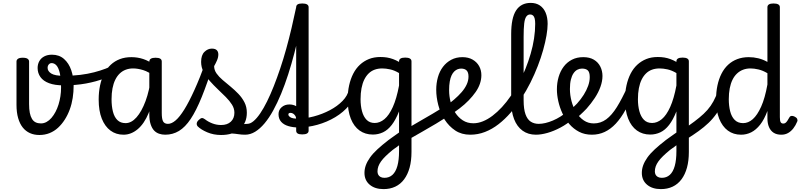

<svg xmlns="http://www.w3.org/2000/svg" viewBox="-20 -914 5544 1327"><path d="M252 19Q216 19 187 6Q158 -7 137.5 -32.5Q117 -58 105.5 -97.5Q94 -137 94 -190V-489Q94 -500 104 -507.5Q114 -515 137 -515Q161 -515 171 -507.5Q181 -500 181 -489V-195Q181 -159 186 -134Q191 -109 201 -92.5Q211 -76 226.5 -68.5Q242 -61 263 -61Q283 -61 301.5 -71Q320 -81 335.5 -99Q351 -117 363.5 -140.5Q376 -164 384.5 -191.5Q393 -219 397.5 -248.5Q402 -278 402 -308Q402 -371 393.5 -408Q385 -445 370.5 -461.5Q356 -478 336 -478Q318 -478 311 -492.5Q304 -507 310.5 -521.5Q317 -536 339 -536Q389 -536 422.5 -506.5Q456 -477 472.5 -428.5Q489 -380 489 -323Q489 -279 482.5 -237Q476 -195 462 -157Q448 -119 427.5 -87Q407 -55 381 -31Q355 -7 322.5 6Q290 19 252 19Z M420 -324Q359 -324 319 -339Q279 -354 259.5 -381.5Q240 -409 240 -444Q240 -470 251.5 -491Q263 -512 285.5 -524Q308 -536 339 -536Q353 -536 358 -521.5Q363 -507 358 -492.5Q353 -478 338 -478Q325 -478 317 -468.5Q309 -459 309 -445Q309 -422 334 -406Q359 -390 420 -390Q482 -390 534.5 -396.5Q587 -403 631 -414.5Q675 -426 710 -439.5Q745 -453 771 -467Q787 -475 795.5 -465Q804 -455 804.5 -440Q805 -425 793 -417Q756 -393 700.5 -371.5Q645 -350 574.5 -337Q504 -324 420 -324Z M834 17Q782 17 743.5 -11.5Q705 -40 683.5 -94Q662 -148 662 -226Q662 -278 671.5 -323Q681 -368 699.5 -404.5Q718 -441 745.5 -466.5Q773 -492 808.5 -505.5Q844 -519 888 -519Q931 -519 970 -506Q1009 -493 1048 -465V-386Q1007 -418 969.5 -429.5Q932 -441 900 -441Q872 -441 848.5 -432Q825 -423 807 -405.5Q789 -388 776.5 -362.5Q764 -337 757.5 -303.5Q751 -270 751 -228Q751 -180 760.5 -142.5Q770 -105 791.5 -84Q813 -63 848 -63Q888 -63 923.5 -103Q959 -143 986 -215.5Q1013 -288 1025 -388L1045 -315Q1038 -207 1007.5 -133Q977 -59 931.5 -21Q886 17 834 17ZM1122 17Q1099 17 1079 10Q1059 3 1044.5 -12.5Q1030 -28 1021 -55.5Q1012 -83 1012 -124V-488Q1012 -502 1023 -508.5Q1034 -515 1055 -515Q1077 -515 1087.5 -508.5Q1098 -502 1098 -489V-133Q1098 -91 1107.5 -74.5Q1117 -58 1141 -58Q1153 -58 1159.5 -46.5Q1166 -35 1164 -20.5Q1162 -6 1152 5.5Q1142 17 1122 17Z M1122 17Q1103 17 1096.5 5.5Q1090 -6 1094 -20.5Q1098 -35 1110 -46.5Q1122 -58 1141 -58Q1166 -58 1194 -82Q1222 -106 1254 -157.5Q1286 -209 1323.5 -291.5Q1361 -374 1404 -492Q1409 -507 1423.5 -507.5Q1438 -508 1449.5 -499Q1461 -490 1456 -476Q1413 -339 1374.5 -244Q1336 -149 1298 -92Q1260 -35 1217 -9Q1174 17 1122 17Z M1674 17Q1650 17 1628 13.5Q1606 10 1581.5 8.5Q1557 7 1526 15L1552 -27Q1581 -37 1606 -44Q1631 -51 1653 -54.5Q1675 -58 1693 -58Q1702 -58 1704 -46.5Q1706 -35 1702 -20.5Q1698 -6 1690.5 5.5Q1683 17 1674 17ZM1508 19Q1456 19 1412.5 0.5Q1369 -18 1346 -41Q1338 -51 1340 -63Q1342 -75 1355 -86Q1366 -97 1375 -98Q1384 -99 1396 -90Q1419 -72 1448 -61Q1477 -50 1508 -50Q1551 -50 1575.5 -73Q1600 -96 1600 -135Q1600 -164 1583.5 -190.5Q1567 -217 1540.5 -243.5Q1514 -270 1485 -297.5Q1456 -325 1430 -354.5Q1404 -384 1387 -416.5Q1370 -449 1370 -486Q1370 -533 1393 -555.5Q1416 -578 1444 -578Q1468 -578 1478.5 -567Q1489 -556 1489 -538Q1489 -518 1480 -497Q1471 -476 1460 -457Q1460 -430 1476.5 -406.5Q1493 -383 1519 -361Q1545 -339 1573.5 -315.5Q1602 -292 1627.5 -265.5Q1653 -239 1669.5 -207Q1686 -175 1686 -135Q1686 -64 1638.5 -22.5Q1591 19 1508 19Z M1674 17Q1656 17 1649.5 5.5Q1643 -6 1646 -20.5Q1649 -35 1660 -46.5Q1671 -58 1689 -58Q1710 -58 1732.5 -77Q1755 -96 1778.5 -130.5Q1802 -165 1825.5 -212.5Q1849 -260 1872 -318Q1895 -376 1917 -441.5Q1939 -507 1958.5 -577.5Q1978 -648 1995 -720Q2012 -792 2027 -864Q2028 -876 2037.5 -881Q2047 -886 2057.5 -885.5Q2068 -885 2075.5 -879.5Q2083 -874 2082 -864Q2068 -785 2051.5 -705.5Q2035 -626 2015 -549Q1995 -472 1972 -400.5Q1949 -329 1923 -266Q1897 -203 1868.5 -151Q1840 -99 1808.5 -61.5Q1777 -24 1743.5 -3.5Q1710 17 1674 17Z M2069 15Q2047 15 2037 8.5Q2027 2 2027 -11V-864Q2027 -877 2037 -883.5Q2047 -890 2069 -890Q2091 -890 2102 -883.5Q2113 -877 2113 -864V-11Q2113 2 2102 8.5Q2091 15 2069 15Z M2043 -33Q2005 -33 1973 -42.5Q1941 -52 1923 -72.5Q1905 -93 1905 -125Q1905 -154 1926.5 -173Q1948 -192 1980 -192Q2006 -192 2026.5 -180.5Q2047 -169 2059.5 -149.5Q2072 -130 2072 -104L2027 -88Q2027 -104 2020.5 -114Q2014 -124 2005.5 -129Q1997 -134 1987 -134Q1973 -134 1973 -122Q1973 -113 1987 -103.5Q2001 -94 2038 -94Q2091 -94 2149.5 -109.5Q2208 -125 2260 -152.5Q2312 -180 2347.5 -216.5Q2383 -253 2391 -294Q2394 -308 2407 -312.5Q2420 -317 2431.5 -313Q2443 -309 2441 -294Q2433 -235 2394 -187Q2355 -139 2297.5 -104.5Q2240 -70 2173.5 -51.5Q2107 -33 2043 -33Z M2631 393Q2571 393 2535 362.5Q2499 332 2499 281Q2499 254 2508.5 228Q2518 202 2537.5 174.5Q2557 147 2589 117.5Q2621 88 2665 54Q2678 45 2690 36Q2702 27 2714.5 18.5Q2727 10 2738 2V-144Q2715 -86 2687.5 -50.5Q2660 -15 2627 0.5Q2594 16 2557 16Q2504 16 2465 -12Q2426 -40 2404.5 -94Q2383 -148 2383 -227Q2383 -279 2393 -324Q2403 -369 2421.5 -405Q2440 -441 2467.5 -466.5Q2495 -492 2530 -506Q2565 -520 2609 -520Q2634 -520 2655 -516.5Q2676 -513 2696.5 -505.5Q2717 -498 2738 -486V-490Q2738 -503 2748.5 -509.5Q2759 -516 2781 -516Q2802 -516 2813 -509.5Q2824 -503 2824 -490V136Q2824 197 2811 244.5Q2798 292 2773 325.5Q2748 359 2712 376Q2676 393 2631 393ZM2637 315Q2670 315 2692.5 294.5Q2715 274 2726.5 233Q2738 192 2738 130V90Q2731 96 2723 101.5Q2715 107 2708 112Q2701 117 2693 123Q2665 146 2645.5 165Q2626 184 2613.5 201.5Q2601 219 2595 236Q2589 253 2589 271Q2589 283 2594 293Q2599 303 2610 309Q2621 315 2637 315ZM2570 -64Q2605 -64 2637 -90.5Q2669 -117 2695 -174.5Q2721 -232 2738 -323V-409Q2706 -428 2676.5 -434.5Q2647 -441 2622 -441Q2593 -441 2569.5 -432.5Q2546 -424 2528 -406.5Q2510 -389 2497.5 -363.5Q2485 -338 2478.5 -304Q2472 -270 2472 -228Q2472 -183 2482 -145.5Q2492 -108 2513.5 -86Q2535 -64 2570 -64Z M3080 -113Q3040 -87 2995 -60Q2950 -33 2900.5 -5Q2851 23 2799 53Q2794 56 2786 48.5Q2778 41 2772 28.5Q2766 16 2766 4Q2766 -8 2776 -15Q2828 -46 2877 -74Q2926 -102 2971 -128.5Q3016 -155 3055 -181Q3062 -186 3070 -179Q3078 -172 3083.5 -158.5Q3089 -145 3089 -132.5Q3089 -120 3080 -113Z M3052 -174Q3088 -200 3118 -225.5Q3148 -251 3170.5 -277Q3193 -303 3205.5 -330Q3218 -357 3218 -385Q3218 -414 3205 -427Q3192 -440 3167 -440Q3153 -440 3145 -452Q3137 -464 3137.5 -479.5Q3138 -495 3147 -507Q3156 -519 3176 -519Q3217 -519 3246.5 -502Q3276 -485 3291.5 -457Q3307 -429 3307 -394Q3307 -365 3297 -335.5Q3287 -306 3267 -277.5Q3247 -249 3219.5 -220.5Q3192 -192 3156 -164.5Q3120 -137 3077 -110Z M3230 17Q3170 17 3126.5 -12Q3083 -41 3053 -87.5Q3023 -134 3009 -188.5Q2995 -243 2995 -294Q2995 -339 3006.5 -380Q3018 -421 3041.5 -452Q3065 -483 3099 -501Q3133 -519 3176 -519Q3185 -519 3188.5 -507Q3192 -495 3190.5 -479.5Q3189 -464 3183 -452Q3177 -440 3168 -440Q3155 -440 3143 -435.5Q3131 -431 3120 -420.5Q3109 -410 3101 -393Q3093 -376 3088.5 -350.5Q3084 -325 3084 -291Q3084 -249 3094.5 -208.5Q3105 -168 3126.5 -135Q3148 -102 3179 -82Q3210 -62 3252 -62Q3284 -62 3317.5 -75.5Q3351 -89 3384 -114Q3417 -139 3449 -173.5Q3481 -208 3510 -250.5Q3539 -293 3565 -340Q3591 -387 3611.5 -438Q3632 -489 3647.5 -542Q3663 -595 3671 -647.5Q3679 -700 3679 -750Q3679 -759 3692 -764Q3705 -769 3722 -769Q3739 -769 3752 -764Q3765 -759 3765 -750Q3765 -715 3757 -668.5Q3749 -622 3734 -568.5Q3719 -515 3697 -458Q3675 -401 3646.5 -344Q3618 -287 3583.5 -234Q3549 -181 3509.5 -135.5Q3470 -90 3425.5 -55.5Q3381 -21 3332 -2Q3283 17 3230 17Z M3684 17Q3630 17 3591.5 -11Q3553 -39 3533 -91Q3513 -143 3513 -212V-678Q3513 -790 3547 -842Q3581 -894 3648 -894Q3685 -894 3711 -876.5Q3737 -859 3751 -826.5Q3765 -794 3765 -748Q3765 -729 3752 -720Q3739 -711 3722 -711Q3705 -711 3692 -720Q3679 -729 3679 -748Q3679 -771 3675.5 -785.5Q3672 -800 3664 -807Q3656 -814 3644 -814Q3628 -814 3617.5 -799.5Q3607 -785 3603 -751.5Q3599 -718 3599 -660V-221Q3599 -160 3612 -124Q3625 -88 3648.5 -73Q3672 -58 3703 -58Q3717 -58 3723.5 -46.5Q3730 -35 3728.5 -20.5Q3727 -6 3716 5.5Q3705 17 3684 17Z M3684 17Q3665 17 3658.5 5.5Q3652 -6 3656 -20.5Q3660 -35 3672 -46.5Q3684 -58 3703 -58Q3747 -58 3801.5 -81Q3856 -104 3904 -146Q3916 -156 3927 -152.5Q3938 -149 3945 -138Q3952 -127 3952 -114.5Q3952 -102 3941 -93Q3900 -57 3854 -32.5Q3808 -8 3764 4.5Q3720 17 3684 17Z M3906 -140Q3923 -154 3938.5 -169Q3954 -184 3968 -198Q3995 -228 4014.5 -259Q4034 -290 4045 -321Q4056 -352 4056 -381Q4056 -415 4042.5 -427.5Q4029 -440 4003 -440Q3989 -440 3982 -452Q3975 -464 3975 -479.5Q3975 -495 3984 -507Q3993 -519 4012 -519Q4055 -519 4084.5 -501.5Q4114 -484 4129 -454Q4144 -424 4144 -389Q4144 -353 4130 -314Q4116 -275 4091 -237Q4066 -199 4034 -163Q4013 -141 3989.5 -119.5Q3966 -98 3940 -79Z M4071 17Q4021 17 3982.5 -3Q3944 -23 3915 -56.5Q3886 -90 3867 -131Q3848 -172 3838.5 -215Q3829 -258 3829 -297Q3829 -342 3841 -382.5Q3853 -423 3876 -453.5Q3899 -484 3933 -501.5Q3967 -519 4010 -519Q4020 -519 4024 -507Q4028 -495 4026.5 -479.5Q4025 -464 4018.5 -452Q4012 -440 4002 -440Q3985 -440 3970 -432Q3955 -424 3943.5 -407Q3932 -390 3925.5 -363.5Q3919 -337 3919 -299Q3919 -257 3930 -215Q3941 -173 3962.5 -138Q3984 -103 4014.5 -82Q4045 -61 4084 -61Q4131 -61 4169.5 -89Q4208 -117 4243.5 -174Q4279 -231 4317 -315Q4321 -323 4334.5 -322Q4348 -321 4360 -314Q4372 -307 4368 -297Q4337 -216 4304.5 -157Q4272 -98 4236 -59.5Q4200 -21 4159 -2Q4118 17 4071 17Z M4548 393Q4488 393 4452 362.5Q4416 332 4416 281Q4416 254 4425.5 228Q4435 202 4454.5 174.5Q4474 147 4506 117.5Q4538 88 4582 54Q4595 45 4607 36Q4619 27 4631.5 18.5Q4644 10 4655 2V-144Q4632 -86 4604.5 -50.5Q4577 -15 4544 0.5Q4511 16 4474 16Q4421 16 4382 -12Q4343 -40 4321.5 -94Q4300 -148 4300 -227Q4300 -279 4310 -324Q4320 -369 4338.5 -405Q4357 -441 4384.5 -466.5Q4412 -492 4447 -506Q4482 -520 4526 -520Q4551 -520 4572 -516.5Q4593 -513 4613.5 -505.5Q4634 -498 4655 -486V-490Q4655 -503 4665.5 -509.5Q4676 -516 4698 -516Q4719 -516 4730 -509.5Q4741 -503 4741 -490V136Q4741 197 4728 244.5Q4715 292 4690 325.5Q4665 359 4629 376Q4593 393 4548 393ZM4554 315Q4587 315 4609.5 294.5Q4632 274 4643.5 233Q4655 192 4655 130V90Q4648 96 4640 101.5Q4632 107 4625 112Q4618 117 4610 123Q4582 146 4562.5 165Q4543 184 4530.5 201.5Q4518 219 4512 236Q4506 253 4506 271Q4506 283 4511 293Q4516 303 4527 309Q4538 315 4554 315ZM4487 -64Q4522 -64 4554 -90.5Q4586 -117 4612 -174.5Q4638 -232 4655 -323V-409Q4623 -428 4593.5 -434.5Q4564 -441 4539 -441Q4510 -441 4486.5 -432.5Q4463 -424 4445 -406.5Q4427 -389 4414.5 -363.5Q4402 -338 4395.5 -304Q4389 -270 4389 -228Q4389 -183 4399 -145.5Q4409 -108 4430.5 -86Q4452 -64 4487 -64Z M4728 46Q4715 55 4703.5 49.5Q4692 44 4686.5 31.5Q4681 19 4683.5 4.5Q4686 -10 4698 -17Q4743 -47 4779 -74Q4815 -101 4843 -127Q4871 -153 4891.5 -182.5Q4912 -212 4927 -247Q4942 -282 4952 -326Q4955 -339 4968.5 -341.5Q4982 -344 4994.5 -337.5Q5007 -331 5004 -317Q4993 -258 4975.5 -212Q4958 -166 4933 -130Q4908 -94 4877 -64.5Q4846 -35 4808.5 -8Q4771 19 4728 46Z M5102 17Q5049 17 5010.5 -11.5Q4972 -40 4950.5 -94Q4929 -148 4929 -226Q4929 -278 4938.5 -323Q4948 -368 4966.5 -404.5Q4985 -441 5012.5 -466.5Q5040 -492 5076 -505.5Q5112 -519 5155 -519Q5189 -519 5221.5 -511Q5254 -503 5284 -486V-864Q5284 -877 5294.5 -883.5Q5305 -890 5326 -890Q5348 -890 5359 -883.5Q5370 -877 5370 -864V-104Q5370 -79 5375.5 -69.5Q5381 -60 5394 -60Q5402 -60 5408.5 -64.5Q5415 -69 5422 -79.5Q5429 -90 5438 -106Q5442 -112 5451 -113Q5460 -114 5472 -108Q5485 -102 5489.5 -92.5Q5494 -83 5490 -74Q5479 -47 5463 -26.5Q5447 -6 5426.5 5.5Q5406 17 5380 17Q5348 17 5327 3.5Q5306 -10 5295 -35.5Q5284 -61 5284 -96Q5284 -109 5284 -121.5Q5284 -134 5284 -147Q5262 -88 5233.5 -52Q5205 -16 5172 0.5Q5139 17 5102 17ZM5017 -228Q5017 -183 5026.5 -145Q5036 -107 5058 -85Q5080 -63 5116 -63Q5152 -63 5183 -90.5Q5214 -118 5240.5 -176.5Q5267 -235 5284 -330V-408Q5252 -427 5222 -434Q5192 -441 5167 -441Q5139 -441 5115.5 -432Q5092 -423 5073.5 -405.5Q5055 -388 5042.5 -362.5Q5030 -337 5023.5 -303.5Q5017 -270 5017 -228Z"/></svg>

Font: Playwrite AT
Style: Regular
Weight: 400
Designer: Veronika Burian, José Scaglione
Foundry: TypeTogether
Version: Version 1.002